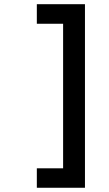

<svg xmlns="http://www.w3.org/2000/svg" viewBox="-20 -762 513 906"><path d="M153.8 32.2H277.8V-649.9H153.8V-742.2H380.9V124H153.8Z"/></svg>

Font: Trueno
Style: Regular
Weight: 400
Designer: Julieta Ulanovsky
Foundry: Julieta Ulanovsky
Version: Version 3.001b | FøM Fix